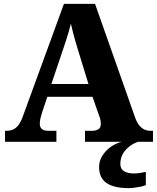

<svg xmlns="http://www.w3.org/2000/svg" viewBox="-20 -734 812 994"><path d="M6 0V-57H15Q32 -57 46.5 -63Q61 -69 73.5 -84Q86 -99 97 -128L311 -714H472L679 -127Q688 -101 700 -86Q712 -71 726.5 -64Q741 -57 758 -57H772V0H420V-57H460Q475 -57 488.5 -64.5Q502 -72 502 -92Q502 -101 500.5 -110Q499 -119 496.5 -126.5Q494 -134 492 -138L459 -233H225L199 -155Q197 -147 193.5 -136Q190 -125 188 -113.5Q186 -102 186 -93Q186 -76 196.5 -66.5Q207 -57 226 -57H272V0ZM246 -299H438L383 -478Q377 -498 370.5 -520Q364 -542 358 -565.5Q352 -589 347 -611Q342 -590 335 -567Q328 -544 321 -522Q314 -500 307 -480ZM647 240Q570 240 531.5 213.5Q493 187 493 130Q493 99 510 72Q527 45 554 26Q581 7 611 0H696Q675 6 653.5 21.5Q632 37 617.5 60Q603 83 603 115Q603 141 622.5 152.5Q642 164 672 164Q686 164 701.5 162Q717 160 735 156V224Q725 229 708 232.5Q691 236 674.5 238Q658 240 647 240Z"/></svg>

Font: Noto Serif Bengali ExtraBold
Style: Regular
Weight: 800
Designer: Juan Bruce, Universal Thirst, Indian Type Foundry and the Monotype Design Team.
Foundry: Monotype Imaging Inc.
Version: Version 2.003